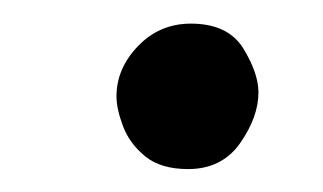

<svg xmlns="http://www.w3.org/2000/svg" viewBox="-20 -449 278 165"><path d="M80.1 -366.2Q80.1 -390.1 98.6 -409.4Q117.2 -428.7 144 -428.7Q175.8 -428.7 189 -407.5Q202.1 -386.2 202.1 -369.6Q202.1 -348.6 186.5 -326.2Q170.9 -303.7 141.6 -303.7Q118.2 -303.7 104.7 -314.7Q91.3 -325.7 85.7 -340.6Q80.1 -355.5 80.1 -366.2Z"/></svg>

Font: Mikhak-FD Medium
Style: Regular
Weight: 500
Designer: Amin Abedi
Version: Version 3.2